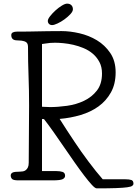

<svg xmlns="http://www.w3.org/2000/svg" viewBox="-20 -992 754 1056"><path d="M381 -941Q381 -929 367 -914Q353 -899 334.5 -885.5Q316 -872 296.5 -863Q277 -854 267 -854Q256 -854 249.5 -860.5Q243 -867 243 -877Q243 -887 255.5 -903Q268 -919 285 -934.5Q302 -950 320 -961Q338 -972 349 -972Q364 -972 372.5 -963.5Q381 -955 381 -941ZM541 -588Q541 -624 527 -650.5Q513 -677 491 -696Q469 -715 440.5 -727Q412 -739 383.5 -745.5Q355 -752 328.5 -754.5Q302 -757 283 -757Q269 -757 256 -756Q243 -755 233 -753Q221 -751 211 -750V-405Q212 -405 218 -404.5Q224 -404 231.5 -404Q239 -404 245.5 -403.5Q252 -403 253 -403Q298 -403 348.5 -410Q399 -417 442 -437.5Q485 -458 513 -494Q541 -530 541 -588ZM214 -337Q212 -337 211 -338V-51H291Q310 -51 324 -46.5Q338 -42 338 -25Q338 -14 325.5 -7Q313 0 269 0H82Q53 0 46 -8Q39 -16 39 -27Q39 -37 48.5 -42.5Q58 -48 91 -48Q98 -48 106.5 -49.5Q115 -51 122 -56.5Q129 -62 133.5 -71.5Q138 -81 138 -97Q138 -175 139 -254Q140 -333 140 -412Q140 -494 137 -573.5Q134 -653 134 -735Q134 -758 116.5 -764Q99 -770 74 -770Q42 -770 42 -799Q42 -810 51.5 -814Q61 -818 71 -818Q111 -818 137.5 -818.5Q164 -819 189.5 -819.5Q215 -820 244.5 -820.5Q274 -821 319 -821Q365 -821 417 -809Q469 -797 513 -770.5Q557 -744 586.5 -700.5Q616 -657 616 -594Q616 -530 590 -483.5Q564 -437 521.5 -406.5Q479 -376 423.5 -359.5Q368 -343 308 -338Q349 -273 390 -212Q425 -159 467 -103Q509 -47 545 -6H668Q691 -6 702.5 -2Q714 2 714 18Q714 25 707.5 30Q701 35 680 38Q659 41 619 42.5Q579 44 512 44Q503 44 485 24.5Q467 5 443 -26.5Q419 -58 390.5 -98.5Q362 -139 333 -181.5Q304 -224 275.5 -264.5Q247 -305 222 -337Z"/></svg>

Font: Life Savers
Style: Bold
Weight: 700
Designer: Pablo Impallari, Rodrigo Fuenzalida, Brenda Gallo
Foundry: Pablo Impallari, Rodrigo Fuenzalida, Brenda Gallo
Version: Version 3.001; ttfautohint (v0.95) -l 8 -r 50 -G 200 -x 14 -